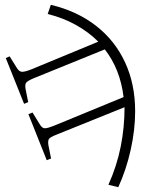

<svg xmlns="http://www.w3.org/2000/svg" viewBox="-20 -527 640 797"><path d="M191 -507Q300 -481 378.5 -420Q457 -359 499 -268.5Q541 -178 541 -65Q541 12 522.5 95Q504 178 471 250L430 240Q465 162 481 82Q497 2 497 -82L212 33Q189 42 183.5 49.5Q178 57 181 76L192 131L174 138L98 -53L115 -60L145 -11Q155 6 167 5.5Q179 5 204 -5L493 -124Q479 -240 415 -322L117 -201Q94 -191 88.5 -183.5Q83 -176 86 -158L97 -103L80 -96L4 -286L20 -293L50 -245Q59 -230 70.5 -229Q82 -228 110 -239L388 -354Q348 -394 295 -423.5Q242 -453 178 -469Z"/></svg>

Font: Literata 72pt Light
Style: Regular
Weight: 300
Designer: Latin by Veronika Burian and Jose Scaglione. Greek by Irene Vlachou. Cyrillic by Vera Evstafieva.
Foundry: TypeTogether
Version: Version 3.002